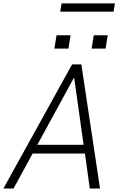

<svg xmlns="http://www.w3.org/2000/svg" viewBox="-42 -1080 679 1100"><path d="M531 0H472.5L444.5 -200.5H145L35.5 0H-22.5L371 -711H424ZM437 -250.5 383 -634 381.5 -634.5 172 -250.5ZM563 -801.5H483L495 -878H575ZM350 -801.5H269.5L282 -878H362.5ZM608.5 -1013H303L311 -1060.5H616.5Z"/></svg>

Font: Roberto Sans Light
Style: Italic
Weight: 300
Italic angle: -11°
Designer: Google
Version: Version 1.00;June 11, 2020;FontCreator 12.0.0.2522 64-bit; t